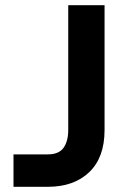

<svg xmlns="http://www.w3.org/2000/svg" viewBox="-20 -720 461 740"><path d="M32 0V-125H164Q207 -125 225 -150.5Q243 -176 243 -219V-700H383V-219Q383 -113 324 -56.5Q265 0 164 0Z"/></svg>

Font: Host Grotesk Black
Style: Regular
Weight: 900
Designer: Doğukan Karapınar based on Poppins by Indian Type Foundry, Jonny Pinhorn
Foundry: Element Type
Version: Version 1.000; ttfautohint (v1.8.4.7-5d5b);gftools[0.9.33]